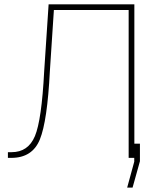

<svg xmlns="http://www.w3.org/2000/svg" viewBox="-20 -731 737 889"><path d="M601.6 0H575.7V-684.6H229.5L210.9 -401.4Q199.2 -170.9 164.6 -85.4Q129.9 0 32.2 0H16.6V-26.4H33.7Q110.4 -26.4 141.6 -100.6Q172.9 -174.8 184.6 -401.4L205.1 -710.9H602.1V-65.9H627.9V15.6L593.8 137.7H568.8L601.6 17.6Z"/></svg>

Font: Roboto-Thin
Style: Regular
Weight: 250
Designer: Google
Version: Version 1.100141; 2013; ttfautohint (v0.94.14-c901) -l 8 -r 